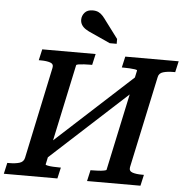

<svg xmlns="http://www.w3.org/2000/svg" viewBox="-85 -1011 1040 1071"><g transform="rotate(5 434.5 -475.5)"><path d="M163 -145 683 -622 710 -569 190 -92ZM-24 0 -10 -62H1Q35 -62 58 -69Q81 -76 86 -98L195 -612Q200 -634 179.5 -641Q159 -648 126 -648H115L129 -710H428L414 -648H405Q388 -648 369.5 -647Q351 -646 338.5 -644Q326 -642 325 -638L204 -72Q204 -69 216 -66.5Q228 -64 246 -63Q264 -62 281 -62H290L276 0ZM442 0 456 -62H465Q482 -62 500 -63Q518 -64 531 -66.5Q544 -69 545 -72L666 -638Q667 -642 654.5 -644Q642 -646 624 -647Q606 -648 589 -648H580L594 -710H893L879 -648H869Q835 -648 811.5 -641Q788 -634 784 -612L674 -98Q670 -76 690.5 -69Q711 -62 744 -62H755L741 0ZM501 -777H540V-804L471 -896Q459 -913 448 -925.5Q437 -938 423.5 -944.5Q410 -951 391 -951Q361 -951 346 -933.5Q331 -916 331 -894Q331 -878 339 -865Q347 -852 362.5 -842Q378 -832 400 -823Z"/></g></svg>

Font: Roboto Serif Medium
Style: Italic
Weight: 500
Italic angle: -10°
Designer: Greg Gazdowicz
Foundry: Commercial Type
Version: Version 1.008